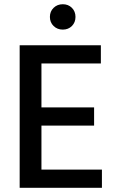

<svg xmlns="http://www.w3.org/2000/svg" viewBox="-20 -888 554 908"><path d="M462 0H73V-674H457V-588H176V-380H425V-294H176V-86H462ZM320 -851Q337 -834 337 -808Q337 -782 320 -765Q303 -748 277 -748Q251 -748 233.5 -765Q216 -782 216 -808Q216 -834 233.5 -851Q251 -868 277 -868Q303 -868 320 -851Z"/></svg>

Font: Hind Madurai Medium
Style: Regular
Weight: 500
Designer: Jyotish Sonowal
Foundry: Indian Type Foundry
Version: Version 1.001;PS 1.0;hotconv 1.0.86;makeotf.lib2.5.63406; tt